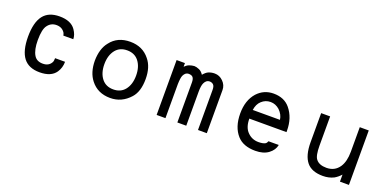

<svg xmlns="http://www.w3.org/2000/svg" viewBox="-13 -1427 4352 2177"><g transform="rotate(20 2163.0 -338.0)"><path d="M558.6 -210.9Q558.6 -173.8 547.9 -157.2Q517.6 -104.5 448.2 -104.5H446.3Q374 -104.5 341.8 -157.2Q303.7 -218.8 303.7 -336.9Q303.7 -468.8 341.8 -516.6Q380.9 -569.3 446.3 -569.3Q513.7 -569.3 547.9 -516.6Q556.6 -501 558.6 -483.4H678.7Q678.7 -536.1 640.6 -591.8Q585 -673.8 446.3 -673.8Q314.5 -673.8 251 -591.8Q186.5 -507.8 186.5 -336.9Q186.5 -166 251 -82Q314.5 0 446.3 0Q585 0 640.6 -82Q678.7 -138.7 678.7 -210.9Z M1160.2 -164.1Q1106.4 -230.5 1106.4 -338.9Q1106.4 -447.3 1160.2 -513.7Q1210 -574.2 1297.9 -574.2Q1385.7 -574.2 1435.5 -513.7Q1489.3 -447.3 1489.3 -338.9Q1489.3 -230.5 1435.5 -164.1Q1385.7 -103.5 1297.9 -103.5Q1210 -103.5 1160.2 -164.1ZM1297.9 0Q1436.5 0 1534.2 -109.4Q1604.5 -187.5 1604.5 -338.9Q1604.5 -483.4 1534.2 -568.4Q1448.2 -677.7 1297.9 -677.7Q1144.5 -677.7 1061.5 -568.4Q993.2 -485.4 991.2 -338.9Q992.2 -197.3 1061.5 -109.4Q1146.5 0 1297.9 0Z M1860.4 -662.1V0H1966.8V-410.2Q1968.8 -486.3 1981.4 -515.6Q2003.9 -562.5 2042 -562.5Q2079.1 -562.5 2094.7 -543.9Q2110.4 -525.4 2110.4 -482.4V0H2217.8V-410.2Q2217.8 -481.4 2233.4 -515.6Q2255.9 -562.5 2294.9 -562.5Q2324.2 -562.5 2341.8 -544.9Q2359.4 -528.3 2359.4 -482.4V0H2465.8V-520.5Q2465.8 -580.1 2420.9 -624Q2377.9 -667 2319.3 -667Q2280.3 -667 2245.1 -652.3Q2217.8 -640.6 2186.5 -603.5Q2164.1 -638.7 2132.8 -652.3Q2097.7 -667 2073.2 -667Q2043.9 -665 2013.7 -654.3Q1987.3 -644.5 1960.9 -618.2V-662.1Z M2865.2 -425.8Q2875 -498 2918 -537.1Q2963.9 -580.1 3026.4 -580.1Q3085.9 -580.1 3134.8 -537.1Q3185.5 -488.3 3193.4 -425.8ZM3154.3 -153.3Q3146.5 -130.9 3130.9 -121.1Q3103.5 -105.5 3048.8 -105.5Q2971.7 -105.5 2918 -159.2Q2862.3 -212.9 2862.3 -320.3H3310.5V-336.9Q3310.5 -492.2 3225.6 -595.7Q3155.3 -681.6 3026.4 -681.6Q2909.2 -681.6 2830.1 -595.7Q2745.1 -500 2745.1 -340.8Q2745.1 -176.8 2830.1 -82Q2903.3 0 3048.8 0Q3147.5 0 3207 -44.9Q3266.6 -89.8 3278.3 -153.3Z M4072.3 -85V0H4180.7V-657.2H4072.3V-361.3Q4072.3 -242.2 4026.4 -173.8Q3972.7 -94.7 3873 -94.7Q3785.2 -94.7 3747.1 -143.6Q3714.8 -181.6 3714.8 -305.7V-657.2H3606.4V-305.7Q3606.4 -146.5 3670.9 -68.4Q3732.4 5.9 3866.2 5.9Q3938.5 5.9 3997.1 -23.4Q4037.1 -45.9 4072.3 -85Z"/></g></svg>

Font: OCR-B
Style: Regular
Weight: 400
Version: 1.1